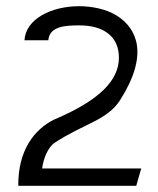

<svg xmlns="http://www.w3.org/2000/svg" viewBox="-20 -610 509 620"><path d="M39 -10H420L436 -66H116L117 -72C117 -72 124 -124 155 -148C250 -211 326 -221 368 -287C462 -435 422 -518 358 -559C324 -581 275 -590 236 -590C146 -590 63 -549 59 -480H136C140 -526 192 -528 237 -528C316 -528 364 -491 364 -424C364 -351 302 -286 155 -224C92 -193 38 -126 39 -10Z"/></svg>

Font: Charger Sport
Style: LitExt
Weight: 300
Designer: Jasper
Foundry: Cannot Into Space Fonts
Version: Version 1.1